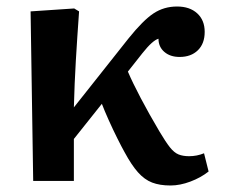

<svg xmlns="http://www.w3.org/2000/svg" viewBox="-20 -556 707 590"><path d="M504 14Q471 14 447.5 5Q424 -4 404 -26.5Q384 -49 363 -88Q354 -104 340.5 -131Q327 -158 314 -187Q301 -216 293 -237L207 -129V0H82L74 -521L208 -530L223 -521Q217 -437 213 -369Q209 -301 207 -226L375 -438Q420 -494 452 -515Q484 -536 524 -536Q563 -536 586 -515Q609 -494 609 -458Q609 -422 588 -401.5Q567 -381 532 -381Q503 -381 485 -396.5Q467 -412 467 -437Q449 -432 418 -393L373 -336Q387 -303 412.5 -254.5Q438 -206 470 -152Q489 -120 502 -103.5Q515 -87 528.5 -81.5Q542 -76 561 -76Q585 -76 607 -85L621 -29Q597 -10 565 2Q533 14 504 14Z"/></svg>

Font: Literata 7pt SemiBold
Style: Regular
Weight: 600
Designer: Latin by Veronika Burian and Jose Scaglione. Greek by Irene Vlachou. Cyrillic by Vera Evstafieva.
Foundry: TypeTogether
Version: Version 3.002